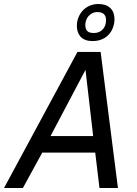

<svg xmlns="http://www.w3.org/2000/svg" viewBox="-43 -934 679 954"><path d="M-22.9 0 341.8 -675.8H457L543 0H451.2L430.2 -175.8H167L70.8 0ZM208 -257.8H419.9L381.8 -586.9ZM525.9 -838.9Q525.9 -818.4 519 -798.8Q512.2 -779.3 498.8 -763.9Q485.4 -748.5 464.8 -739.3Q444.3 -730 417 -730Q395 -730 379.9 -736.3Q364.7 -742.7 355.7 -753.4Q346.7 -764.2 342.8 -777.8Q338.9 -791.5 338.9 -806.2Q338.9 -827.6 346.7 -847.2Q354.5 -866.7 368.4 -881.6Q382.3 -896.5 402.1 -905.3Q421.9 -914.1 445.8 -914.1Q484.4 -914.1 505.1 -894Q525.9 -874 525.9 -838.9ZM423.8 -770Q450.2 -770 467 -787.4Q483.9 -804.7 483.9 -835Q483.9 -853 473.6 -863.5Q463.4 -874 440.9 -874Q426.3 -874 415 -868.2Q403.8 -862.3 396.2 -853.3Q388.7 -844.2 384.8 -832.8Q380.9 -821.3 380.9 -810.1Q380.9 -791.5 389.9 -780.8Q398.9 -770 423.8 -770Z"/></svg>

Font: Lorenzo Sans
Style: Italic
Weight: 400
Italic angle: -12°
Foundry: Intel Corporation
Version: Version 1.00; ttfautohint (v1.5)